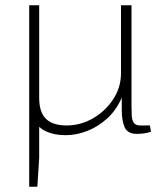

<svg xmlns="http://www.w3.org/2000/svg" viewBox="-20 -502 613 730"><path d="M129 -482V-130Q129 -75 155 -50Q181 -25 233 -25Q286 -25 332.5 -51.5Q379 -78 409 -122.5Q439 -167 440 -220L443 -131Q423 -84 388 -52Q353 -20 311.5 -4Q270 12 230 12Q186 12 155 -2.5Q124 -17 107.5 -47Q91 -77 91 -123V-482ZM129 -83V98L122 208H91V-145ZM480 -482V-95Q480 -77 481 -61Q482 -45 489 -35Q496 -25 513 -25H550L554 -1Q542 3 528.5 5Q515 7 500 7Q465 7 454 -18Q443 -43 443 -82V-131L440 -147V-482Z"/></svg>

Font: Exo 2 ExtraLight
Style: Regular
Weight: 250
Designer: Natanael Gama
Foundry: Natanael Gama
Version: Version 2.010